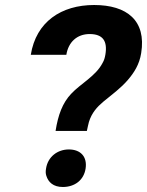

<svg xmlns="http://www.w3.org/2000/svg" viewBox="-20 -741 587 767"><path d="M103 -522H245C253 -573 288 -605 338 -605C391 -605 410 -577 401 -523C399 -511 396 -500 390 -490C363 -437 302 -407 264 -366C230 -330 212 -282 202 -218H327C330 -231 332 -242 335 -253C346 -290 368 -314 393 -335C427 -363 463 -389 491 -422C515 -450 537 -483 544 -529C565 -659 487 -721 356 -721C225 -721 124 -654 103 -522ZM164 -68C162 -57 162 -48 165 -39C173 -13 193 6 231 6C278 6 315 -21 322 -68C329 -115 302 -144 255 -144C209 -144 171 -114 164 -68Z"/></svg>

Font: Asimov Pro
Style: BdObl
Weight: 700
Designer: Google
Version: Version 2.000980; 2014